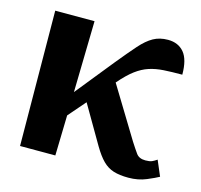

<svg xmlns="http://www.w3.org/2000/svg" viewBox="-85 -633 772 736"><g transform="rotate(15 300.5 -265.0)"><path d="M52 0 48 -536H204L198 -253L319 -403Q359 -452 385.5 -482Q412 -512 437 -526Q462 -540 495 -540Q536 -540 559 -512.5Q582 -485 582 -425Q540 -425 508.5 -423Q477 -421 451 -412.5Q425 -404 399.5 -385Q374 -366 343 -330L466 -128Q482 -103 493.5 -87Q505 -71 530 -71Q547 -71 556 -75Q565 -79 575 -86L601 -25Q587 -17 555 -3.5Q523 10 484 10Q449 10 425 2.5Q401 -5 382 -24Q363 -43 343 -77L255 -228L196 -160L192 0Z"/></g></svg>

Font: NotoSerif-Bold
Style: Regular
Weight: 700
Designer: Monotype Design Team
Foundry: Monotype Imaging Inc.
Version: Version 2.007; ttfautohint (v1.8) -l 8 -r 50 -G 200 -x 14 -D